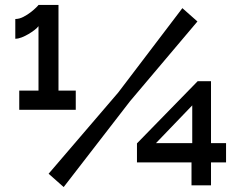

<svg xmlns="http://www.w3.org/2000/svg" viewBox="-20 -751 971 778"><path d="M756 0V-93H535V-170L781 -422H835V-171H896V-93H835V0ZM612 -171H759V-324ZM177 -47 459 -376 719 -718 780 -664 507 -341 238 7ZM287 -384V-306H58V-384H136V-645Q131 -638 120 -629.5Q109 -621 95.5 -613Q82 -605 68 -599.5Q54 -594 42 -594V-674Q58 -674 74.5 -682.5Q91 -691 104.5 -701.5Q118 -712 127 -721Q136 -730 136 -731H217V-384Z"/></svg>

Font: Oxford Sans
Style: Bold
Weight: 700
Designer: Matt McInerney, Pablo Impallari, Rodrigo Fuenzalida
Foundry: Matt McInerney, Pablo Impallari, Rodrigo Fuenzalida
Version: Version 3.000g; ttfautohint (v1.5) -l 8 -r 28 -G 28 -x 14 -D